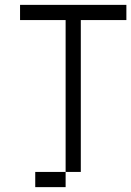

<svg xmlns="http://www.w3.org/2000/svg" viewBox="-20 -645 540 790"><path d="M500 -562.5V-625H62.5V-562.5H250Q250 -562.5 250 62.5H125V125H250V62.5H312.5Q312.5 62.5 312.5 -562.5Z"/></svg>

Font: BFUnifontExMono
Style: Regular
Weight: 500
Version: Version 15.0.06